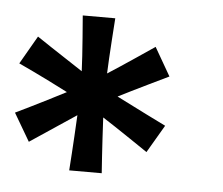

<svg xmlns="http://www.w3.org/2000/svg" viewBox="-35 -854 464 400"><g transform="rotate(5 197.0 -654.0)"><path d="M34 -764 0 -705C0 -705 50 -682 104 -654C50 -626 0 -602 0 -602L34 -544L130 -608C127 -547 123 -492 123 -492H191C191 -492 187 -547 184 -608C211 -591 280 -544 280 -544L314 -602C314 -602 237 -640 210 -654C237 -668 314 -705 314 -705L280 -764C280 -764 211 -717 184 -700C185 -732 191 -816 191 -816H123C123 -816 130 -732 131 -700C80 -733 34 -764 34 -764Z"/></g></svg>

Font: MintSans
Style: Regular
Weight: 400
Version: Version 2.0